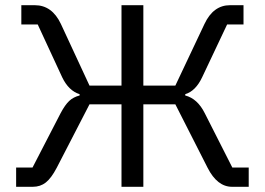

<svg xmlns="http://www.w3.org/2000/svg" viewBox="-20 -718 1018 738"><path d="M42 0V-74H105L213 -283Q230 -315 246 -330Q262 -345 286 -351V-356Q244 -369 219 -421L125 -624H62V-698H114Q180 -698 214 -626L324 -389H447V-698H531V-389H654L766 -626Q800 -698 864 -698H916V-624H853L757 -421Q732 -368 692 -356V-351Q739 -339 767 -283L873 -74H936V0H872Q815 0 778 -73L654 -317H531V0H447V-317H324L198 -73Q177 -33 156 -16.5Q135 0 106 0Z"/></svg>

Font: Aneliza
Style: Regular
Weight: 400
Designer: Mike Abbink, Paul van der Laan, Pieter van Rosmalen
Foundry: Bold Monday
Version: Version 3.0